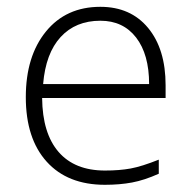

<svg xmlns="http://www.w3.org/2000/svg" viewBox="-20 -522 550 552"><path d="M281.7 9.3Q174.3 9.3 114.3 -57.1Q54.2 -123.5 54.2 -242.7Q54.2 -360.4 112.1 -431.4Q169.9 -502.4 268.6 -502.4Q355.5 -502.4 405.8 -441.7Q456.1 -380.9 456.1 -276.9V-240.2H101.1Q102.1 -138.7 148.4 -85.2Q194.8 -31.7 281.7 -31.7Q323.7 -31.7 355.7 -37.6Q387.7 -43.5 436.5 -63V-22.5Q395 -3.9 359.6 2.7Q324.2 9.3 281.7 9.3ZM268.6 -462.4Q197.3 -462.4 154.3 -415.5Q111.3 -368.7 104 -280.3H408.7Q408.7 -365.7 371.3 -414.1Q334 -462.4 268.6 -462.4Z"/></svg>

Font: Bpm'online Open Sans Light
Style: Regular
Weight: 300
Foundry: Ascender Corporation
Version: Version 1.10